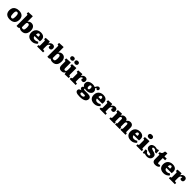

<svg xmlns="http://www.w3.org/2000/svg" viewBox="1119 -4297 8041 8041"><g transform="rotate(45 5139.0 -276.5)"><path d="M316 14Q225 14 161.5 -15.5Q98 -45 64.5 -104Q31 -163 31 -249Q31 -347 69.5 -408.5Q108 -470 177 -500Q246 -530 337 -530Q420 -530 482.5 -503Q545 -476 580.5 -418.5Q616 -361 616 -268Q616 -176 581 -113.5Q546 -51 479 -18.5Q412 14 316 14ZM329 -84Q360 -84 377 -101Q394 -118 401 -155Q408 -192 408 -250Q408 -304 402.5 -339.5Q397 -375 385.5 -395Q374 -415 358 -423.5Q342 -432 322 -432Q296 -432 277.5 -419Q259 -406 249 -373.5Q239 -341 239 -282Q239 -212 248 -168.5Q257 -125 277 -104.5Q297 -84 329 -84Z M812 4 710 2V-604Q710 -635 705 -648Q700 -661 673 -665L643 -669L650 -756L892 -768L909 -757V-451L913 -450Q930 -474 953 -491.5Q976 -509 1006 -519.5Q1036 -530 1069 -530Q1133 -530 1179 -501.5Q1225 -473 1251 -417.5Q1277 -362 1277 -280Q1277 -190 1248 -124Q1219 -58 1162.5 -22Q1106 14 1020 14Q972 14 934.5 0.5Q897 -13 867 -37ZM983 -92Q1013 -92 1032 -109Q1051 -126 1060 -163.5Q1069 -201 1069 -263Q1069 -319 1059.5 -353Q1050 -387 1032 -402.5Q1014 -418 987 -418Q961 -418 943.5 -406Q926 -394 917.5 -371Q909 -348 909 -314V-118Q923 -108 941.5 -100Q960 -92 983 -92Z M1614 14Q1523 14 1461.5 -18.5Q1400 -51 1369.5 -108.5Q1339 -166 1339 -243Q1339 -336 1377 -400Q1415 -464 1481 -497Q1547 -530 1632 -530Q1704 -530 1757 -507Q1810 -484 1838.5 -439Q1867 -394 1867 -328Q1867 -304 1865 -278.5Q1863 -253 1858 -232H1544Q1546 -197 1561.5 -172.5Q1577 -148 1603 -136Q1629 -124 1664 -124Q1713 -124 1749.5 -137.5Q1786 -151 1822 -175L1875 -111Q1834 -57 1768 -21.5Q1702 14 1614 14ZM1542 -319H1677Q1679 -333 1680 -345Q1681 -357 1681 -369Q1681 -404 1666.5 -423Q1652 -442 1624 -442Q1597 -442 1579.5 -426.5Q1562 -411 1553 -383.5Q1544 -356 1542 -319Z M1927 0V-79L1963 -86Q1979 -89 1983.5 -99Q1988 -109 1988 -135V-357Q1988 -389 1983.5 -402Q1979 -415 1955 -419L1919 -424L1927 -510L2144 -523L2162 -513L2170 -420H2173Q2195 -469 2238 -499.5Q2281 -530 2336 -530Q2395 -530 2428.5 -497.5Q2462 -465 2462 -412Q2462 -376 2451 -350.5Q2440 -325 2418 -312Q2396 -299 2364 -299Q2322 -299 2302 -316Q2282 -333 2282 -356Q2282 -365 2283.5 -373Q2285 -381 2289.5 -392Q2294 -403 2301 -420Q2281 -426 2260.5 -420.5Q2240 -415 2223 -399Q2206 -383 2196 -357.5Q2186 -332 2186 -299V-133Q2186 -108 2191.5 -98Q2197 -88 2216 -86L2281 -79V0Z M2638 4 2536 2V-604Q2536 -635 2531 -648Q2526 -661 2499 -665L2469 -669L2476 -756L2718 -768L2735 -757V-451L2739 -450Q2756 -474 2779 -491.5Q2802 -509 2832 -519.5Q2862 -530 2895 -530Q2959 -530 3005 -501.5Q3051 -473 3077 -417.5Q3103 -362 3103 -280Q3103 -190 3074 -124Q3045 -58 2988.5 -22Q2932 14 2846 14Q2798 14 2760.5 0.5Q2723 -13 2693 -37ZM2809 -92Q2839 -92 2858 -109Q2877 -126 2886 -163.5Q2895 -201 2895 -263Q2895 -319 2885.5 -353Q2876 -387 2858 -402.5Q2840 -418 2813 -418Q2787 -418 2769.5 -406Q2752 -394 2743.5 -371Q2735 -348 2735 -314V-118Q2749 -108 2767.5 -100Q2786 -92 2809 -92Z M3370 14Q3289 14 3246.5 -31.5Q3204 -77 3204 -158V-358Q3204 -387 3199.5 -401Q3195 -415 3171 -419L3138 -424L3145 -510L3386 -523L3403 -513V-201Q3403 -167 3408.5 -147.5Q3414 -128 3426.5 -119.5Q3439 -111 3459 -111Q3483 -111 3500 -123.5Q3517 -136 3525.5 -160Q3534 -184 3534 -219V-359Q3534 -394 3528 -404.5Q3522 -415 3501 -419L3474 -424L3486 -510L3716 -523L3733 -513V-148Q3733 -117 3740 -104.5Q3747 -92 3764 -88L3798 -82L3797 0L3563 8L3549 -82H3545Q3529 -56 3508.5 -34.5Q3488 -13 3455.5 0.5Q3423 14 3370 14ZM3576 -601Q3533 -601 3506 -625Q3479 -649 3479 -691Q3479 -731 3506 -755Q3533 -779 3576 -779Q3627 -779 3651 -755Q3675 -731 3675 -690Q3675 -649 3647 -625Q3619 -601 3576 -601ZM3330 -601Q3286 -601 3259 -625Q3232 -649 3232 -691Q3232 -731 3259 -755Q3286 -779 3330 -779Q3380 -779 3404 -755Q3428 -731 3428 -690Q3428 -649 3400.5 -625Q3373 -601 3330 -601Z M3857 0V-79L3893 -86Q3909 -89 3913.5 -99Q3918 -109 3918 -135V-357Q3918 -389 3913.5 -402Q3909 -415 3885 -419L3849 -424L3857 -510L4074 -523L4092 -513L4100 -420H4103Q4125 -469 4168 -499.5Q4211 -530 4266 -530Q4325 -530 4358.5 -497.5Q4392 -465 4392 -412Q4392 -376 4381 -350.5Q4370 -325 4348 -312Q4326 -299 4294 -299Q4252 -299 4232 -316Q4212 -333 4212 -356Q4212 -365 4213.5 -373Q4215 -381 4219.5 -392Q4224 -403 4231 -420Q4211 -426 4190.5 -420.5Q4170 -415 4153 -399Q4136 -383 4126 -357.5Q4116 -332 4116 -299V-133Q4116 -108 4121.5 -98Q4127 -88 4146 -86L4211 -79V0Z M4673 230Q4604 230 4554.5 221.5Q4505 213 4473.5 196.5Q4442 180 4427 156Q4412 132 4412 100Q4412 64 4429 42.5Q4446 21 4474 8Q4502 -5 4532 -13V-17Q4487 -29 4469 -53.5Q4451 -78 4451 -104Q4451 -130 4465.5 -151Q4480 -172 4510 -193V-196Q4474 -218 4453 -252Q4432 -286 4432 -335Q4432 -404 4468 -446.5Q4504 -489 4564 -509.5Q4624 -530 4695 -530Q4711 -530 4735 -528Q4759 -526 4785 -520.5Q4811 -515 4835 -504Q4865 -565 4895 -600.5Q4925 -636 4969 -636Q4988 -636 5006 -628.5Q5024 -621 5035.5 -604.5Q5047 -588 5047 -561Q5047 -531 5029 -507.5Q5011 -484 4981 -484Q4965 -484 4952.5 -493.5Q4940 -503 4930 -516L4918 -533Q4908 -523 4900 -508Q4892 -493 4884 -478Q4912 -452 4933 -420.5Q4954 -389 4954 -339Q4954 -288 4923.5 -245.5Q4893 -203 4835 -177.5Q4777 -152 4696 -152Q4665 -152 4641.5 -156Q4618 -160 4597 -166Q4590 -160 4586 -153.5Q4582 -147 4582 -138Q4582 -123 4591 -116Q4600 -109 4615 -106.5Q4630 -104 4649 -104H4834Q4927 -104 4974 -69.5Q5021 -35 5021 27Q5021 50 5013.5 77Q5006 104 4986 131Q4966 158 4928 180.5Q4890 203 4827.5 216.5Q4765 230 4673 230ZM4693 141Q4730 141 4756 131.5Q4782 122 4795.5 105.5Q4809 89 4809 69Q4809 48 4795 37.5Q4781 27 4753 27H4620Q4610 38 4603 52Q4596 66 4596 82Q4596 113 4621 127Q4646 141 4693 141ZM4694 -250Q4723 -250 4738.5 -273Q4754 -296 4754 -341Q4754 -393 4738 -415.5Q4722 -438 4692 -438Q4658 -438 4645.5 -410.5Q4633 -383 4633 -343Q4633 -301 4648 -275.5Q4663 -250 4694 -250Z M5311 14Q5220 14 5158.5 -18.5Q5097 -51 5066.5 -108.5Q5036 -166 5036 -243Q5036 -336 5074 -400Q5112 -464 5178 -497Q5244 -530 5329 -530Q5401 -530 5454 -507Q5507 -484 5535.5 -439Q5564 -394 5564 -328Q5564 -304 5562 -278.5Q5560 -253 5555 -232H5241Q5243 -197 5258.5 -172.5Q5274 -148 5300 -136Q5326 -124 5361 -124Q5410 -124 5446.5 -137.5Q5483 -151 5519 -175L5572 -111Q5531 -57 5465 -21.5Q5399 14 5311 14ZM5239 -319H5374Q5376 -333 5377 -345Q5378 -357 5378 -369Q5378 -404 5363.5 -423Q5349 -442 5321 -442Q5294 -442 5276.5 -426.5Q5259 -411 5250 -383.5Q5241 -356 5239 -319Z M5624 0V-79L5660 -86Q5676 -89 5680.5 -99Q5685 -109 5685 -135V-357Q5685 -389 5680.5 -402Q5676 -415 5652 -419L5616 -424L5624 -510L5841 -523L5859 -513L5867 -420H5870Q5892 -469 5935 -499.5Q5978 -530 6033 -530Q6092 -530 6125.5 -497.5Q6159 -465 6159 -412Q6159 -376 6148 -350.5Q6137 -325 6115 -312Q6093 -299 6061 -299Q6019 -299 5999 -316Q5979 -333 5979 -356Q5979 -365 5980.5 -373Q5982 -381 5986.5 -392Q5991 -403 5998 -420Q5978 -426 5957.5 -420.5Q5937 -415 5920 -399Q5903 -383 5893 -357.5Q5883 -332 5883 -299V-133Q5883 -108 5888.5 -98Q5894 -88 5913 -86L5978 -79V0Z M6205 0V-79L6240 -86Q6256 -88 6261 -97.5Q6266 -107 6266 -133V-362Q6266 -392 6260 -403.5Q6254 -415 6231 -419L6197 -424L6205 -510L6424 -523L6441 -513L6448 -421H6451Q6468 -455 6492 -479Q6516 -503 6548.5 -516.5Q6581 -530 6621 -530Q6685 -530 6722 -502Q6759 -474 6773 -428Q6796 -476 6838.5 -503Q6881 -530 6940 -530Q6996 -530 7032 -507Q7068 -484 7084.5 -445Q7101 -406 7101 -357V-125Q7101 -104 7106.5 -95.5Q7112 -87 7131 -84L7162 -79V0H6863V-78L6877 -81Q6894 -83 6898.5 -93Q6903 -103 6903 -124V-319Q6903 -352 6897.5 -370.5Q6892 -389 6881 -396.5Q6870 -404 6853 -404Q6836 -404 6819.5 -394.5Q6803 -385 6793 -364.5Q6783 -344 6783 -309V-127Q6783 -106 6786 -95Q6789 -84 6807 -81L6823 -78V0H6544V-78L6559 -81Q6575 -83 6579.5 -93Q6584 -103 6584 -124V-319Q6584 -354 6578.5 -372Q6573 -390 6562.5 -397Q6552 -404 6535 -404Q6517 -404 6501 -394.5Q6485 -385 6474.5 -364.5Q6464 -344 6464 -309V-127Q6464 -106 6467.5 -95Q6471 -84 6488 -81L6504 -78V0Z M7483 14Q7392 14 7330.5 -18.5Q7269 -51 7238.5 -108.5Q7208 -166 7208 -243Q7208 -336 7246 -400Q7284 -464 7350 -497Q7416 -530 7501 -530Q7573 -530 7626 -507Q7679 -484 7707.5 -439Q7736 -394 7736 -328Q7736 -304 7734 -278.5Q7732 -253 7727 -232H7413Q7415 -197 7430.5 -172.5Q7446 -148 7472 -136Q7498 -124 7533 -124Q7582 -124 7618.5 -137.5Q7655 -151 7691 -175L7744 -111Q7703 -57 7637 -21.5Q7571 14 7483 14ZM7411 -319H7546Q7548 -333 7549 -345Q7550 -357 7550 -369Q7550 -404 7535.5 -423Q7521 -442 7493 -442Q7466 -442 7448.5 -426.5Q7431 -411 7422 -383.5Q7413 -356 7411 -319Z M7800 0V-80L7838 -86Q7855 -89 7860 -98.5Q7865 -108 7865 -134V-356Q7865 -390 7859 -402.5Q7853 -415 7830 -418L7797 -424L7803 -510L8048 -523L8064 -513V-133Q8064 -111 8068 -100.5Q8072 -90 8090 -86L8128 -79V0ZM7950 -593Q7896 -593 7865.5 -618Q7835 -643 7835 -689Q7835 -733 7864 -758Q7893 -783 7950 -783Q8009 -783 8037.5 -758.5Q8066 -734 8066 -688Q8066 -643 8035 -618Q8004 -593 7950 -593Z M8202 14 8188 -169 8279 -174Q8295 -139 8316 -116.5Q8337 -94 8363 -83.5Q8389 -73 8420 -73Q8457 -73 8474.5 -86.5Q8492 -100 8492 -125Q8492 -142 8480.5 -152Q8469 -162 8444.5 -169.5Q8420 -177 8381 -185Q8350 -192 8316.5 -203Q8283 -214 8255 -232Q8227 -250 8209.5 -280.5Q8192 -311 8192 -357Q8192 -413 8218.5 -451.5Q8245 -490 8292 -510Q8339 -530 8400 -530Q8443 -530 8477 -520Q8511 -510 8533 -497L8542 -530H8617L8627 -356L8539 -361Q8519 -410 8485.5 -431.5Q8452 -453 8412 -453Q8380 -453 8363 -442Q8346 -431 8346 -407Q8346 -391 8357 -380.5Q8368 -370 8392 -362.5Q8416 -355 8453 -345Q8493 -335 8528.5 -323.5Q8564 -312 8591 -293.5Q8618 -275 8633.5 -246.5Q8649 -218 8649 -175Q8649 -115 8622 -72.5Q8595 -30 8546.5 -8Q8498 14 8433 14Q8385 14 8349.5 3.5Q8314 -7 8288 -22L8276 14Z M8929 14Q8874 14 8835.5 -3.5Q8797 -21 8777 -57Q8757 -93 8757 -145V-418H8689V-501Q8740 -510 8767.5 -530.5Q8795 -551 8808 -587.5Q8821 -624 8827 -679L8936 -693L8956 -683V-516H9089V-418H8956V-183Q8956 -150 8966 -130.5Q8976 -111 9008 -111Q9027 -111 9046.5 -118Q9066 -125 9084 -136L9122 -64Q9090 -31 9043.5 -8.5Q8997 14 8929 14Z M9420 14Q9329 14 9267.5 -18.5Q9206 -51 9175.5 -108.5Q9145 -166 9145 -243Q9145 -336 9183 -400Q9221 -464 9287 -497Q9353 -530 9438 -530Q9510 -530 9563 -507Q9616 -484 9644.5 -439Q9673 -394 9673 -328Q9673 -304 9671 -278.5Q9669 -253 9664 -232H9350Q9352 -197 9367.5 -172.5Q9383 -148 9409 -136Q9435 -124 9470 -124Q9519 -124 9555.5 -137.5Q9592 -151 9628 -175L9681 -111Q9640 -57 9574 -21.5Q9508 14 9420 14ZM9348 -319H9483Q9485 -333 9486 -345Q9487 -357 9487 -369Q9487 -404 9472.5 -423Q9458 -442 9430 -442Q9403 -442 9385.5 -426.5Q9368 -411 9359 -383.5Q9350 -356 9348 -319Z M9733 0V-79L9769 -86Q9785 -89 9789.5 -99Q9794 -109 9794 -135V-357Q9794 -389 9789.5 -402Q9785 -415 9761 -419L9725 -424L9733 -510L9950 -523L9968 -513L9976 -420H9979Q10001 -469 10044 -499.5Q10087 -530 10142 -530Q10201 -530 10234.5 -497.5Q10268 -465 10268 -412Q10268 -376 10257 -350.5Q10246 -325 10224 -312Q10202 -299 10170 -299Q10128 -299 10108 -316Q10088 -333 10088 -356Q10088 -365 10089.5 -373Q10091 -381 10095.5 -392Q10100 -403 10107 -420Q10087 -426 10066.5 -420.5Q10046 -415 10029 -399Q10012 -383 10002 -357.5Q9992 -332 9992 -299V-133Q9992 -108 9997.5 -98Q10003 -88 10022 -86L10087 -79V0Z"/></g></svg>

Font: Literata 18pt ExtraBold
Style: Regular
Weight: 800
Designer: Latin by Veronika Burian and Jose Scaglione. Greek by Irene Vlachou. Cyrillic by Vera Evstafieva.
Foundry: TypeTogether
Version: Version 3.103;gftools[0.9.29]